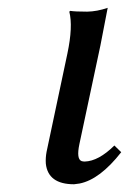

<svg xmlns="http://www.w3.org/2000/svg" viewBox="-20 -459 330 491"><path d="M152.3 -321.8Q167 -391.6 157.2 -429.2L159.7 -431.2Q171.4 -429.2 203.1 -429.2Q228.5 -429.7 255.4 -439Q255.4 -438 236.8 -342.8L183.1 -90.8Q174.8 -51.8 189 -46.9Q192.9 -45.9 196.8 -45.9Q231.9 -46.9 272.5 -86.9L290 -69.8Q235.4 0 183.6 10.3Q175.8 11.7 169.4 12.2Q103 12.2 97.2 -40.5Q96.2 -55.2 99.1 -70.8Z"/></svg>

Font: Linux Biolinum Capitals O
Style: Italic Samll Caps
Weight: 400
Italic angle: -12°
Designer: Philipp H. Poll
Foundry: Philipp H. Poll
Version: Version 0.6.2